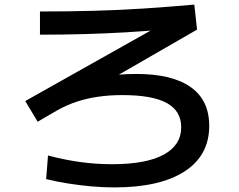

<svg xmlns="http://www.w3.org/2000/svg" viewBox="-20 -773 1040 836"><path d="M478 43Q429 43 378 38.5Q327 34 277 26Q227 18 181 7L189 -96Q260 -77 329 -67.5Q398 -58 468 -58Q616 -58 692.5 -99.5Q769 -141 769 -219Q769 -290 706 -324.5Q643 -359 513 -359Q455 -359 405 -351.5Q355 -344 312 -329.5Q269 -315 228 -292L144 -243L90 -333L684 -667L699 -645Q611 -637 523.5 -632Q436 -627 345 -624.5Q254 -622 154 -622V-723Q278 -723 389 -726Q500 -729 607 -736Q714 -743 826 -753L838 -644L305 -337L261 -399Q288 -411 324.5 -420.5Q361 -430 403 -437Q445 -444 489 -447.5Q533 -451 574 -451Q729 -451 810 -394Q891 -337 891 -225Q891 -96 783.5 -26.5Q676 43 478 43Z"/></svg>

Font: M PLUS 2 Thin SemiBold
Style: Regular
Weight: 600
Version: Version 1.001